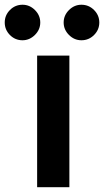

<svg xmlns="http://www.w3.org/2000/svg" viewBox="-74 -782 435 802"><path d="M20 -762.2Q49.8 -762.2 72 -740Q94.2 -717.8 94.2 -688Q94.2 -658.2 71.8 -636Q49.3 -613.8 20 -613.8Q-10.7 -613.8 -32.5 -635.7Q-54.2 -657.7 -54.2 -688Q-54.2 -718.3 -32.5 -740.2Q-10.7 -762.2 20 -762.2ZM266.1 -762.2Q296.9 -762.2 318.8 -740.2Q340.8 -718.3 340.8 -688Q340.8 -657.7 318.8 -635.7Q296.9 -613.8 266.1 -613.8Q236.3 -613.8 214.1 -636Q191.9 -658.2 191.9 -688Q191.9 -717.8 214.1 -740Q236.3 -762.2 266.1 -762.2ZM215.8 -549.8V0H81.1V-549.8Z"/></svg>

Font: Stilu SemiBold
Style: Regular
Weight: 600
Designer: Genilson Lima Santos
Foundry: Genilson Lima Santos
Version: Version 1.200;PS 001.200;hotconv 1.0.88;makeotf.lib2.5.64775